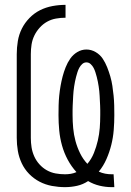

<svg xmlns="http://www.w3.org/2000/svg" viewBox="-20 -763 540 791"><path d="M440 8Q415 8 390 2Q365 -4 343 -17Q322 -3 297.5 2.5Q273 8 248 8Q221 8 194 3Q167 -2 143 -14.5Q119 -27 100 -46.5Q81 -66 69.5 -90.5Q58 -115 53.5 -141.5Q49 -168 49 -195V-540Q49 -567 53.5 -594Q58 -621 70 -645Q82 -669 101.5 -689Q121 -709 145 -721Q169 -733 196 -738Q223 -743 250 -743V-690Q230 -690 210.5 -686.5Q191 -683 174 -673.5Q157 -664 143.5 -649Q130 -634 121.5 -616.5Q113 -599 110 -579.5Q107 -560 107 -540V-195Q107 -175 110 -156Q113 -137 121 -119Q129 -101 142.5 -86Q156 -71 173 -61.5Q190 -52 209 -48.5Q228 -45 248 -45Q260 -45 272 -47Q284 -49 295 -54Q274 -77 259 -105Q244 -133 235.5 -163.5Q227 -194 224 -225.5Q221 -257 221 -289Q221 -309 221.5 -329Q222 -349 224 -369Q226 -389 229.5 -409Q233 -429 238 -448Q243 -467 250.5 -486Q258 -505 269.5 -521.5Q281 -538 298.5 -548.5Q316 -559 336 -559Q356 -559 374 -548.5Q392 -538 403 -521.5Q414 -505 421.5 -486Q429 -467 434.5 -448Q440 -429 443 -409Q446 -389 448 -369Q450 -349 450.5 -329Q451 -309 451 -289Q451 -258 448.5 -227Q446 -196 438.5 -166Q431 -136 418.5 -107.5Q406 -79 387 -56Q400 -50 413.5 -47.5Q427 -45 441 -45H448L451 8ZM340 -88Q357 -108 367 -133Q377 -158 383 -184Q389 -210 391 -236Q393 -262 393 -289Q393 -299 393 -309Q393 -319 392.5 -328.5Q392 -338 391.5 -348Q391 -358 390.5 -368Q390 -378 389 -387.5Q388 -397 386.5 -407Q385 -417 383 -427Q381 -437 378.5 -446.5Q376 -456 373 -465.5Q370 -475 365.5 -483.5Q361 -492 353.5 -499Q346 -506 336 -506Q326 -506 318.5 -499Q311 -492 306.5 -483.5Q302 -475 299 -465.5Q296 -456 293.5 -446.5Q291 -437 289 -427Q287 -417 285.5 -407Q284 -397 283 -387.5Q282 -378 281.5 -368Q281 -358 280.5 -348Q280 -338 279.5 -328.5Q279 -319 279 -309Q279 -299 279 -289Q279 -262 281.5 -235Q284 -208 291 -182Q298 -156 310 -131.5Q322 -107 340 -88Z"/></svg>

Font: Iosevka Fixed Light
Style: Regular
Weight: 300
Monospace: yes
Designer: Belleve Invis
Foundry: Belleve Invis
Version: Version 32.3.0